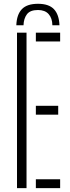

<svg xmlns="http://www.w3.org/2000/svg" viewBox="-20 -968 362 988"><path d="M175.5 -948.5Q231.5 -948.5 257.8 -920.5Q284 -892.5 286 -838H249.5Q249 -874.5 230.2 -895.5Q211.5 -916.5 175.5 -916.5Q135 -916.5 118.5 -894.5Q102 -872.5 101 -838H64Q66 -893 92.5 -920.8Q119 -948.5 175.5 -948.5ZM67.5 0V-800H116.5V0ZM164.5 0V-45.5H289.5V0ZM164.5 -378V-423.5H279.5V-378ZM164.5 -754.5V-800H289.5V-754.5Z"/></svg>

Font: Big Shoulders Stencil Text ExtraLight
Style: Regular
Weight: 250
Version: Version 2.001